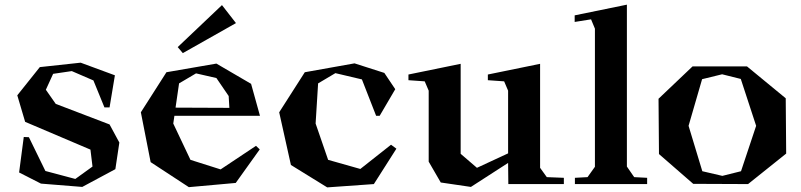

<svg xmlns="http://www.w3.org/2000/svg" viewBox="-20 -790 3438 824"><path d="M473.1 -466.8 450.2 -329.1H428.2L380.9 -444.8L288.1 -484.9L208 -473.1L176.8 -404.8L219.2 -344.2L450.2 -255.9L492.2 -178.2L475.1 -64L333 12.2L155.8 -2L62 -49.8L82 -202.1L104 -201.2L174.8 -56.2L303.2 -22L377 -75.2L368.2 -147.9L87.9 -267.1L54.2 -380.9L150.9 -502L326.2 -521Z M764.6 -562 992.7 -690.9 932.6 -768.1 742.7 -587.9ZM584.5 -308.1 694.3 -480 908.7 -517.1 1057.6 -430.2 1095.7 -293H728.5L723.6 -259.8L797.4 -104L926.8 -63L1078.6 -164.1L1094.7 -148.9L991.7 -4.9L790.5 13.2L626.5 -94.2ZM733.4 -328.1 964.4 -327.1 961.4 -377.9 908.7 -455.1 821.3 -475.1 748.5 -432.1Z M1676.3 -407.2 1609.4 -293H1594.2L1533.2 -449.2L1419.4 -476.1L1345.2 -432.1L1334.5 -259.8L1388.2 -104L1526.4 -64.9L1658.2 -168.9L1681.2 -151.9L1584.5 0L1384.3 14.2L1228.5 -82L1178.2 -308.1L1288.1 -480L1501.5 -518.1L1629.4 -477.1Z M1957 -129.9 2026.9 -69.8 2160.6 -131.8V-400.9L2143.6 -440.9L2073.7 -445.8V-470.2L2297.9 -516.1V-69.8L2326.7 -29.8L2399.9 -26.9V0H2161.6L2160.6 -90.8L2001 12.2L1871.6 -6.8L1819.8 -96.2V-400.9L1802.7 -440.9L1732.9 -445.8V-470.2L1957 -516.1Z M2670.4 -770V-75.2L2701.7 -29.8L2757.3 -26.9V0H2447.3V-26.9L2501.5 -29.8L2533.2 -74.2V-667L2516.6 -707L2446.3 -695.8V-724.1Z M3190.4 0 2955.1 -1 2808.1 -128.9 2806.2 -366.2 2952.1 -504.9H3186L3352.1 -368.2L3354 -130.9ZM2935.1 -250 2994.1 -55.2 3080.1 -35.2 3160.2 -55.2 3225.1 -250 3159.2 -451.2 3079.1 -471.2 2993.2 -450.2Z"/></svg>

Font: Ortica Angular Bold
Style: Regular
Weight: 700
Designer: Benedetta Bovani
Foundry: Collletttivo
Version: Version 2.000;Glyphs 3.1.2 (3151)